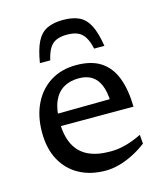

<svg xmlns="http://www.w3.org/2000/svg" viewBox="-110 -802 759 894"><g transform="rotate(-15 269.5 -355.0)"><path d="M282 -500.5Q355 -500.5 400.2 -470.8Q445.5 -441 467.2 -384Q489 -327 490.5 -244.5H125.5L123.5 -304L423.5 -307L393.5 -294Q391.5 -344.5 377.8 -376.2Q364 -408 339 -423Q314 -438 278.5 -438Q235 -438 204 -419.5Q173 -401 156.5 -363Q140 -325 140 -265Q140 -198.5 161.8 -155.2Q183.5 -112 226.2 -91.2Q269 -70.5 332.5 -70.5Q362 -70.5 388.8 -76Q415.5 -81.5 439.5 -90.5Q463.5 -99.5 485 -110L488.5 -67Q457.5 -43 423.2 -25.8Q389 -8.5 355 0.8Q321 10 290 10Q217 10 162.8 -19.5Q108.5 -49 78.2 -104.5Q48 -160 48 -238.5Q48 -317 77 -376Q106 -435 158.5 -467.8Q211 -500.5 282 -500.5ZM277.5 -648.5Q247.5 -648.5 226.8 -639.8Q206 -631 193 -610Q180 -589 172 -553H122Q132.5 -618 151 -654Q169.5 -690 200.5 -704.8Q231.5 -719.5 277.5 -719.5Q324 -719.5 354.8 -704.8Q385.5 -690 404 -654Q422.5 -618 433 -553H383.5Q375.5 -589 362.2 -610Q349 -631 328.5 -639.8Q308 -648.5 277.5 -648.5Z"/></g></svg>

Font: Newsreader 9pt
Style: Regular
Weight: 400
Designer: Hugues Gentile
Foundry: Production Type
Version: Version 1.003